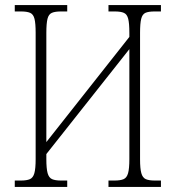

<svg xmlns="http://www.w3.org/2000/svg" viewBox="-20 -734 690 754"><path d="M38 0V-25H62Q85 -25 97.5 -30.5Q110 -36 115 -54Q120 -72 120 -109V-606Q120 -642 115.5 -660Q111 -678 98.5 -683.5Q86 -689 63 -689H38V-714H244V-689H219Q196 -689 183.5 -683.5Q171 -678 166.5 -660Q162 -642 162 -605V-176L488 -589V-605Q488 -642 483.5 -660Q479 -678 466.5 -683.5Q454 -689 431 -689H406V-714H612V-689H587Q563 -689 551 -683.5Q539 -678 534.5 -660Q530 -642 530 -605V-108Q530 -72 535 -54Q540 -36 552.5 -30.5Q565 -25 588 -25H612V0H406V-25H429Q453 -25 465.5 -30.5Q478 -36 483 -54Q488 -72 488 -109V-541L162 -129V-109Q162 -72 167 -54Q172 -36 184.5 -30.5Q197 -25 220 -25H244V0Z"/></svg>

Font: Noto Serif Condensed ExtraLight
Style: Regular
Weight: 200
Width: 3
Designer: Monotype Design Team
Foundry: Monotype Imaging Inc.
Version: Version 2.013; ttfautohint (v1.8.4.7-5d5b)